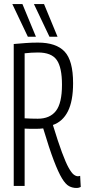

<svg xmlns="http://www.w3.org/2000/svg" viewBox="-20 -921 424 951"><path d="M358 10Q339 10 322 1Q305 -8 287 -37.5Q269 -67 246.5 -126Q224 -185 194 -285Q177 -283 161 -283Q146 -283 130.5 -283Q115 -283 102 -284V0H48V-703Q81 -706 109 -708Q137 -710 168 -710Q258 -710 300 -665.5Q342 -621 342 -509Q342 -421 316.5 -370Q291 -319 242 -302Q268 -217 287 -166Q306 -115 320 -90Q334 -65 345 -56.5Q356 -48 366 -48Q371 -48 377 -50L380 5Q376 7 371 8.5Q366 10 358 10ZM167 -333Q227 -333 257 -371.5Q287 -410 287 -501Q287 -587 261 -624Q235 -661 168 -661Q150 -661 135.5 -660Q121 -659 102 -657V-335Q134 -333 167 -333ZM225 -739 148 -901H198L265 -739ZM118 -739 41 -901H91L158 -739Z"/></svg>

Font: Georama Condensed Light
Style: Regular
Weight: 300
Width: 3
Designer: Jean-Baptiste Levee
Foundry: Production Type
Version: Version 1.000